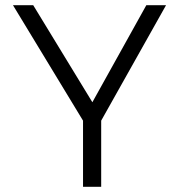

<svg xmlns="http://www.w3.org/2000/svg" viewBox="-20 -720 690 740"><path d="M300 -255 30 -700H108L336 -326L544 -700H620L370 -255V0H300Z"/></svg>

Font: PT Root UI
Style: Regular
Weight: 400
Designer: Vitaly Kuzmin
Foundry: ParaType Ltd.
Version: Version 2.001G